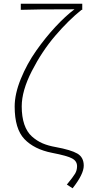

<svg xmlns="http://www.w3.org/2000/svg" viewBox="-20 -814 471 1034"><path d="M371 200 340 180Q374 139 384.5 121Q395 103 395 81Q395 54 369 39.5Q343 25 260 9Q164 -10 111.5 -65Q59 -120 59 -240Q59 -308 92 -389Q125 -470 175 -541Q225 -612 279 -670Q333 -728 381 -764Q166 -764 92 -761V-794H423V-761H419Q349 -705 277.5 -621.5Q206 -538 151.5 -431.5Q97 -325 97 -241Q97 -185 111 -144Q125 -103 152 -79Q179 -55 209.5 -42Q240 -29 280 -22Q362 -7 396.5 13Q431 33 431 78Q431 124 371 200Z"/></svg>

Font: Noto Sans Korean Thin
Style: Regular
Weight: 250
Designer: Ryoko NISHIZUKA  (kana & ideographs); Paul D. Hunt (Latin, Greek & Cyrillic); Wenlong ZHANG  (bopomofo); Sandoll Communi
Foundry: Adobe Systems Incorporated
Version: Version 1.0001;PS 1;hotconv 1.0.78;makeotf.lib2.5.61930